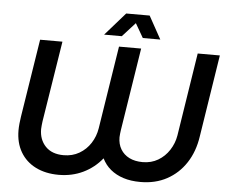

<svg xmlns="http://www.w3.org/2000/svg" viewBox="-58 -948 1215 1028"><g transform="rotate(5 549.0 -434.0)"><path d="M294 12Q223 12 170 -14.5Q117 -41 88 -90.5Q59 -140 59 -207Q59 -223 61 -243.5Q63 -264 66 -282L132 -700H252L183 -266Q182 -256 180.5 -244.5Q179 -233 179 -224Q179 -167 213.5 -131Q248 -95 311 -95Q358 -95 395 -116.5Q432 -138 455.5 -174.5Q479 -211 486 -255L556 -700H675L605 -256Q604 -247 602.5 -236.5Q601 -226 601 -217Q601 -180 617.5 -152.5Q634 -125 664 -110Q694 -95 736 -95Q782 -95 818.5 -116.5Q855 -138 878.5 -174.5Q902 -211 909 -253L979 -700H1098L1029 -260Q1017 -177 977 -116Q937 -55 875 -21.5Q813 12 733 12Q681 12 641 -1Q601 -14 572 -38Q543 -62 526 -97Q484 -45 424.5 -16.5Q365 12 294 12ZM471 -757 579 -880H705L773 -757H679L635 -833L566 -757Z"/></g></svg>

Font: MuseoModerno Thin Medium
Style: Italic
Weight: 500
Italic angle: -9°
Version: Version 1.003